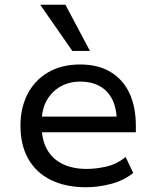

<svg xmlns="http://www.w3.org/2000/svg" viewBox="-20 -778 657 807"><path d="M342 9Q256 9 194 -21.5Q132 -52 99 -110Q66 -168 66 -250Q66 -324 95.5 -382Q125 -440 181.5 -473.5Q238 -507 317 -507Q393 -507 445.5 -475Q498 -443 524.5 -385.5Q551 -328 551 -249V-222H135V-288H491L471 -265Q471 -348 430.5 -391.5Q390 -435 317 -435Q271 -435 234.5 -414.5Q198 -394 176.5 -356Q155 -318 155 -263V-251Q155 -190 178 -149.5Q201 -109 243.5 -88.5Q286 -68 344 -68Q384 -68 427.5 -78Q471 -88 508 -118L540 -51Q500 -19 446.5 -5Q393 9 342 9ZM284 -564 149 -758H255L358 -564Z"/></svg>

Font: Nunito Sans 6pt
Style: Regular
Weight: 400
Version: Version 3.101;gftools[0.9.27]